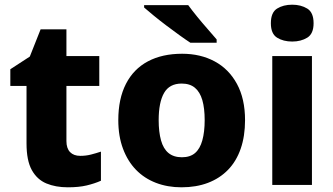

<svg xmlns="http://www.w3.org/2000/svg" viewBox="-20 -788 1420 818"><path d="M322 -124Q346 -124 367.5 -129.5Q389 -135 410 -142V-18Q383 -6 349.5 2Q316 10 269 10Q217 10 177.5 -6.5Q138 -23 115.5 -63.5Q93 -104 93 -177V-422H24V-493L107 -547L153 -663H263V-549H403V-422H263V-187Q263 -156 278.5 -140Q294 -124 322 -124Z M1024 -276Q1024 -208 1005.5 -154.5Q987 -101 951.5 -64.5Q916 -28 866 -9Q816 10 753 10Q694 10 644.5 -9Q595 -28 559.5 -64.5Q524 -101 504 -154.5Q484 -208 484 -276Q484 -367 516.5 -430.5Q549 -494 610 -526.5Q671 -559 756 -559Q834 -559 894.5 -526.5Q955 -494 989.5 -430.5Q1024 -367 1024 -276ZM656 -276Q656 -226 666 -190Q676 -154 698 -136Q720 -118 755 -118Q790 -118 811 -136Q832 -154 842 -190Q852 -226 852 -276Q852 -327 842 -361.5Q832 -396 810.5 -414Q789 -432 754 -432Q702 -432 679 -392Q656 -352 656 -276ZM782 -766Q798 -744 820 -717Q842 -690 864.5 -664.5Q887 -639 903 -620V-606H791Q771 -619 744 -638.5Q717 -658 688.5 -679.5Q660 -701 635 -721.5Q610 -742 594 -756V-766Z M1309 -549V0H1140V-549ZM1225 -768Q1262 -768 1289 -751.5Q1316 -735 1316 -689Q1316 -644 1289 -627.5Q1262 -611 1225 -611Q1187 -611 1160.5 -627.5Q1134 -644 1134 -689Q1134 -735 1160.5 -751.5Q1187 -768 1225 -768Z"/></svg>

Font: Noto Sans Khmer ExtraBold
Style: Regular
Weight: 800
Version: Version 2.003